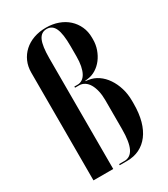

<svg xmlns="http://www.w3.org/2000/svg" viewBox="-177 -789 760 871"><g transform="rotate(-30 203.0 -354.0)"><path d="M153 -579.5Q153 -643.8 166.1 -672.5Q179.2 -701.2 208.5 -701.2Q237.8 -701.2 250.9 -672.5Q264 -643.8 264 -579.5V-525.8Q264 -498 259.8 -476.8Q255.5 -455.5 248 -441.4Q240.5 -427.2 229.2 -419.6Q218 -412 204.5 -412H187.2V-406H208.2Q224 -406 237 -397.6Q250 -389.2 258.9 -374Q267.8 -358.8 272.9 -337Q278 -315.2 278 -288.2V-137Q278 -69.5 262.5 -37.8Q247 -6 215.2 -6H187.2V0H225Q261.8 0 290.5 -14.1Q319.2 -28.2 339.6 -55.1Q360 -82 370.8 -120.9Q381.5 -159.8 381.5 -209.5V-225.2Q381.5 -260.8 372 -291.8Q362.5 -322.8 346 -347.1Q329.5 -371.5 306.8 -387Q284 -402.5 257.5 -406.2L243 -408V-410L257.5 -411.8Q280.2 -414.5 300.5 -427.2Q320.8 -440 335.5 -459.4Q350.2 -478.8 358.9 -503.4Q367.5 -528 367.5 -554.5V-564.2Q367.5 -596.2 355.5 -622.5Q343.5 -648.8 322.4 -668Q301.2 -687.2 272.1 -697.6Q243 -708 208.5 -708Q173.2 -708 144.1 -697.6Q115 -687.2 93.9 -668Q72.8 -648.8 61.1 -622.4Q49.5 -596 49.5 -564.2V0H153Z"/></g></svg>

Font: Moniqa Black
Style: Regular
Weight: 900
Designer: Rajesh Rajput
Foundry: Rajesh Rajput
Version: Version 1.000